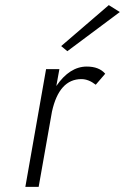

<svg xmlns="http://www.w3.org/2000/svg" viewBox="-20 -730 488 750"><path d="M354 -399Q326 -421 298 -421Q211 -421 183 -294L131 0H79L160 -460H212L200 -394Q252 -470 319 -470Q367 -470 391 -442ZM448 -683 243 -530 219 -550 405 -710Z"/></svg>

Font: Renner* Light
Style: Light Italic
Weight: 300
Italic angle: -10°
Version: Version 003.000 ; ttfautohint (v0.97) -l 8 -r 50 -G 200 -x 1